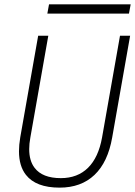

<svg xmlns="http://www.w3.org/2000/svg" viewBox="-20 -859 626 889"><path d="M255.9 9.8Q146.5 9.8 100.1 -49.3Q67.9 -90.3 67.9 -158.7Q67.9 -188 73.7 -222.7L156.7 -693.4H203.6L120.6 -222.7Q115.2 -193.4 115.2 -168.5Q115.2 -114.7 140.1 -82Q176.3 -34.2 261.7 -34.2Q338.9 -34.2 387.5 -82Q436 -129.9 452.6 -222.7L535.6 -693.4H582.5L499.5 -222.7Q479.5 -107.9 417.5 -49.1Q355.5 9.8 255.9 9.8ZM199.2 -795.9 207 -838.9H585L577.1 -795.9Z"/></svg>

Font: CaskaydiaCove NFP ExtraLight
Style: Italic
Weight: 200
Italic angle: -10°
Designer: Aaron Bell
Foundry: Saja Typeworks
Version: Version 2111.001; VTT 6.35;Nerd Fonts 3.1.1